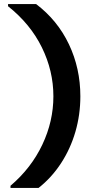

<svg xmlns="http://www.w3.org/2000/svg" viewBox="-20 -820 450 940"><path d="M241.4 -348.5Q241.4 -473 184.9 -588Q128.4 -703 19.4 -789.5V-800H156.9Q261.4 -721 317.4 -603.3Q373.4 -485.5 373.4 -348.5Q373.4 -258.5 349.2 -175Q324.9 -91.5 278.9 -21Q232.9 49.5 168.9 100H31.4V89.5Q132.9 3 187.1 -111.5Q241.4 -226 241.4 -348.5Z"/></svg>

Font: AF Albert Sans Medium
Style: Regular
Weight: 500
Designer: Andreas Rasmussen
Foundry: a.Foundry
Version: Version 1.300;Glyphs 3.2 (3231)